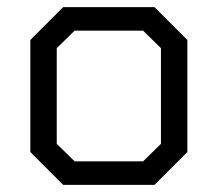

<svg xmlns="http://www.w3.org/2000/svg" viewBox="-20 -518 610 538"><path d="M65 -92V-406L157 -498H413L505 -406V-92L413 0H157ZM381 -66 431 -115V-383L381 -432H189L139 -383V-115L189 -66Z"/></svg>

Font: Chakra Petch
Style: Regular
Weight: 400
Designer: Katatrad Aksorn Co.,Ltd.
Foundry: Cadson Demak Co.,Ltd.
Version: Version 1.000; ttfautohint (v1.6)